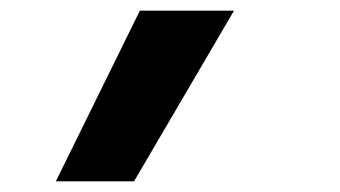

<svg xmlns="http://www.w3.org/2000/svg" viewBox="-20 -189 640 361"><path d="M85 152 243 -169H420L232 152Z"/></svg>

Font: Iosevka Slab HvExObl
Style: Regular
Weight: 900
Width: 7
Italic angle: -9°
Monospace: yes
Designer: Belleve Invis
Foundry: Belleve Invis
Version: Version 11.1.1; ttfautohint (v1.8.3)